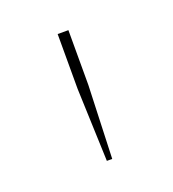

<svg xmlns="http://www.w3.org/2000/svg" viewBox="-61 -749 302 336"><g transform="rotate(-20 90.0 -581.0)"><path d="M85 -462H95L100 -598V-700H80V-598Z"/></g></svg>

Font: Fixel Variable
Style: Regular
Weight: 100
Width: 3
Designer: AlfaBravo + MacPaw
Foundry: Kyrylo Tkachov, Marchela Mozhyna, Serhii Makarenko, Maria Weinstein, Zakhar Kryvoshyya
Version: Version 1.211